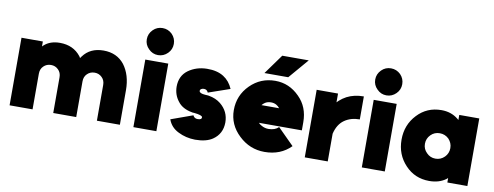

<svg xmlns="http://www.w3.org/2000/svg" viewBox="-63 -1067 3602 1399"><g transform="rotate(10 1738.5 -368.0)"><path d="M861 0V-256Q861 -312 847 -358.5Q833 -405 806 -441Q750 -512 651 -512Q552 -512 500 -441Q498 -438 495.5 -435Q493 -432 491 -428Q489 -431 487 -434.5Q485 -438 483 -441Q427 -512 328 -512Q256 -512 212 -472Q210 -470 207.5 -468Q205 -466 203 -463V-500H45V0H215V-264Q215 -299 237 -320Q259 -342 292 -342Q324 -342 346 -320Q368 -299 368 -264V0H538V-264Q538 -299 560 -320Q582 -342 615 -342Q647 -342 669 -320Q691 -299 691 -264V0Z M961 0H1131V-500H961ZM1146 -648Q1146 -689 1117 -719Q1087 -748 1046 -748Q1005 -748 976 -719Q946 -689 946 -648Q946 -607 976 -578Q1005 -548 1046 -548Q1087 -548 1117 -578Q1146 -607 1146 -648Z M1610 -397Q1586 -453 1540 -482Q1491 -513 1416 -512Q1338 -511 1279 -469Q1220 -426 1220 -345Q1221 -284 1257 -239Q1274 -216 1300.5 -201.5Q1327 -187 1361 -181Q1364 -180 1368.5 -179.5Q1373 -179 1379 -179Q1439 -173 1441 -158Q1442 -149 1435 -144Q1428 -139 1411 -139Q1387 -139 1377 -161L1216 -103Q1236 -46 1293 -18Q1350 11 1419 12Q1501 12 1548 -20Q1614 -65 1615 -149Q1615 -231 1551 -283Q1515 -312 1462 -321Q1460 -321 1453.5 -322Q1447 -323 1436 -323Q1393 -326 1391 -343Q1390 -352 1398 -358Q1406 -364 1419 -364Q1430 -364 1438 -359Q1446 -353 1451 -342Z M1833 -554H2009L2135 -701H1939ZM2174 -190V-250Q2174 -363 2101 -435Q2025 -512 1922 -512Q1813 -512 1737 -436Q1660 -359 1660 -250Q1660 -142 1742 -65Q1823 12 1932 12Q2051 12 2127 -65L2007 -185Q1980 -158 1932 -158Q1905 -158 1882 -171Q1875 -174 1868.5 -179Q1862 -184 1856 -190ZM1918 -352Q1941 -352 1958 -342Q1972 -334 1983 -320H1852Q1862 -332 1874 -340Q1893 -352 1918 -352Z M2229 -500V0H2399V-205Q2416 -276 2463 -309Q2510 -342 2576 -342V-512Q2505 -512 2451 -484Q2423 -469 2401 -449Q2397 -445 2393.5 -441.5Q2390 -438 2387 -435V-500Z M2651 0H2821V-500H2651ZM2836 -648Q2836 -689 2807 -719Q2777 -748 2736 -748Q2695 -748 2666 -719Q2636 -689 2636 -648Q2636 -607 2666 -578Q2695 -548 2736 -548Q2777 -548 2807 -578Q2836 -607 2836 -648Z M3284 -500V-462Q3282 -464 3279.5 -466.5Q3277 -469 3274 -471Q3223 -512 3151 -512Q3044 -512 2973 -436Q2901 -360 2901 -250Q2901 -140 2973 -64Q3044 12 3151 12Q3224 12 3273 -24Q3276 -26 3278.5 -28.5Q3281 -31 3284 -33V0H3432V-500ZM3168 -344Q3207 -344 3235 -317Q3248 -303 3255 -286.5Q3262 -270 3262 -250Q3262 -231 3255 -214Q3248 -197 3235 -184Q3207 -156 3168 -156Q3129 -156 3102 -184Q3074 -211 3074 -250Q3074 -289 3102 -317Q3129 -344 3168 -344Z"/></g></svg>

Font: Unageo
Style: Black
Weight: 900
Designer: Richard Sepsi
Foundry: Richard Sepsi
Version: Version 2.000